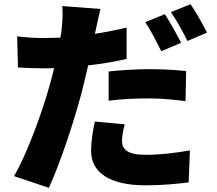

<svg xmlns="http://www.w3.org/2000/svg" viewBox="-20 -835 1040 919"><path d="M971 -679C954 -713 918 -777 892 -815L798 -777C825 -739 857 -680 877 -639ZM847 -630C829 -665 794 -730 769 -767L675 -729C702 -690 731 -631 752 -590ZM500 -353C563 -361 624 -364 696 -364C757 -364 819 -357 868 -351L871 -495C811 -501 751 -504 696 -504C631 -504 557 -499 500 -493ZM586 -703C536 -691 485 -681 434 -673L438 -690C443 -713 453 -761 461 -792L278 -806C281 -781 280 -737 275 -695C274 -683 272 -670 269 -655C243 -654 216 -653 190 -653C147 -653 116 -655 62 -661L66 -512C100 -510 138 -508 189 -508C205 -508 222 -508 239 -509C234 -486 227 -462 221 -439C184 -301 106 -90 47 8L214 64C270 -58 336 -259 372 -397C382 -436 392 -480 402 -522C466 -529 530 -540 586 -553ZM434 -253C426 -216 416 -162 416 -112C416 -11 503 52 676 52C759 52 826 45 883 38L889 -115C813 -102 744 -94 677 -94C590 -94 564 -120 564 -161C564 -181 570 -214 577 -240Z"/></svg>

Font: Noto Sans Korean Black
Style: Bold
Weight: 900
Designer: Ryoko NISHIZUKA (kana & ideographs); Paul D. Hunt (Latin, Greek & Cyrillic); Wenlong ZHANG (bopomofo); Sandoll Communica
Foundry: Adobe Systems Incorporated
Version: Version 1.000;PS 1;hotconv 1.0.78;makeotf.lib2.5.61930